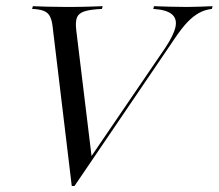

<svg xmlns="http://www.w3.org/2000/svg" viewBox="-20 -591 708 621"><path d="M212.1 10.5 150 -506.5Q147.6 -526.6 141.1 -538.7Q134.7 -550.8 121 -556Q107.3 -561.3 83.9 -562.1L86.3 -571Q104 -570.2 133.1 -569.4Q162.1 -568.5 195.2 -568.5Q233.9 -568.5 264.1 -569.4Q294.4 -570.2 312.1 -571L309.7 -562.1Q272.6 -560.5 253.6 -554.4Q234.7 -548.4 229 -534.7Q223.4 -521 226.6 -493.5L276.6 -82.3L264.5 -69.4L514.5 -436.3Q541.9 -477.4 547.6 -504Q553.2 -530.6 535.5 -545.2Q517.7 -559.7 475.8 -562.1L478.2 -571Q500.8 -570.2 528.2 -569.4Q555.6 -568.5 583.9 -568.5Q604.8 -568.5 626.2 -569.4Q647.6 -570.2 667.7 -571L665.3 -562.1Q642.7 -559.7 623.8 -549.2Q604.8 -538.7 586.3 -519.4Q567.7 -500 546 -467.7L221 10.5Z"/></svg>

Font: Playfair 144pt Light
Style: Italic
Weight: 300
Italic angle: -15.6°
Designer: Claus Eggers Sørensen
Foundry: Claus Eggers Sørensen
Version: Version 2.001;gftools[0.9.30]